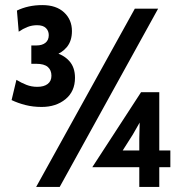

<svg xmlns="http://www.w3.org/2000/svg" viewBox="-20 -734 718 754"><path d="M143.5 -314Q109.5 -314 80 -321.5Q50.5 -329 25.5 -341L44.5 -420.5Q64 -408.5 83.8 -400.8Q103.5 -393 126.5 -393Q152.5 -393 167.2 -404.2Q182 -415.5 182 -436.5Q182 -458.5 167.8 -471Q153.5 -483.5 122 -483.5H103V-555.5H123Q145.5 -555.5 158.5 -566Q171.5 -576.5 171.5 -596Q171.5 -613 160.2 -624Q149 -635 125.5 -635Q105.5 -635 87.8 -628Q70 -621 53.5 -609.5L46.5 -692.5Q68 -703 93 -708.5Q118 -714 146.5 -714Q201 -714 231.8 -685.2Q262.5 -656.5 262.5 -612Q262.5 -573.5 242.8 -549.5Q223 -525.5 191.5 -515.5V-528.5Q228.5 -520 251.5 -495Q274.5 -470 274.5 -428.5Q274.5 -375 237.2 -344.5Q200 -314 143.5 -314ZM122 0 509.5 -700H601L214.5 0ZM527 0V-77.5H342.5L534 -372H605.5V-143H649V-77.5H605.5V0ZM447.5 -120.5 419.5 -143H527V-190.5L530 -311.5L552.5 -294.5L501.5 -205.5Z"/></svg>

Font: Cabin SemiCondensed SemiBold
Style: Regular
Weight: 600
Width: 4
Designer: Pablo Impallari
Foundry: Pablo Impallari. http://www.impallari.com Igino Marini. http://www.ikern.com
Version: Version 3.001